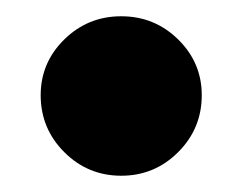

<svg xmlns="http://www.w3.org/2000/svg" viewBox="-20 -216 298 236"><path d="M30 -99Q30 -139 59 -167.5Q88 -196 129 -196Q170 -196 199 -167.5Q228 -139 228 -99Q228 -58 199 -29Q170 0 129 0Q88 0 59 -29Q30 -58 30 -99Z"/></svg>

Font: Lineal Heavy
Style: Regular
Weight: 900
Designer: Created by Frank Adebiaye with contributions from Anton Moglia & Ariel Martín Pérez
Created by Frank ADEBIAYE with FontF
Foundry: Velvetyne Type Foundry
Version: Version 2.000